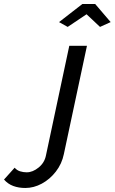

<svg xmlns="http://www.w3.org/2000/svg" viewBox="-229 -750 571 956"><path d="M-103 186Q-136 186 -163 176Q-190 166 -209 144L-156 85Q-145 98 -129 103Q-113 108 -96 108Q-66 108 -36.5 84Q-7 60 0 23L116 -522H204L89 17Q79 66 49 104.5Q19 143 -21 164.5Q-61 186 -103 186ZM65 -640 181 -730H245L322 -640L269 -616L202 -679L108 -616Z"/></svg>

Font: Raleway Medium
Style: Italic
Weight: 500
Italic angle: -12°
Designer: Matt McInerney, Pablo Impallari, Rodrigo Fuenzalida
Foundry: Matt McInerney, Pablo Impallari, Rodrigo Fuenzalida
Version: Version 4.026